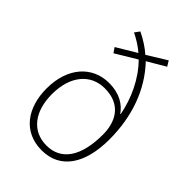

<svg xmlns="http://www.w3.org/2000/svg" viewBox="-226 -853 958 958"><g transform="rotate(45 253.5 -374.0)"><path d="M182 -758 163 -732C194 -717 226 -697 251 -675L146 -612L164 -586L275 -653C342 -586 387 -490 404 -397L402 -396C375 -434 331 -466 253 -466C137 -466 52 -375 52 -226C52 -91 122 10 253 10C384 10 454 -96 454 -268C454 -427 405 -568 306 -672L401 -728L384 -756L282 -693C255 -717 221 -739 182 -758ZM257 -432C375 -432 414 -349 414 -262C414 -110 358 -24 253 -24C151 -24 91 -103 91 -225C91 -354 158 -432 257 -432Z"/></g></svg>

Font: Noto Sans Malayalam SemiCondensed ExtraLight
Style: Regular
Weight: 200
Width: 4
Designer: Jelle Bosma - Monotype Design Team
Foundry: Monotype Imaging Inc.
Version: Version 2.104